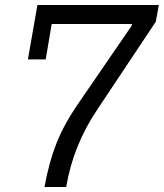

<svg xmlns="http://www.w3.org/2000/svg" viewBox="-20 -749 656 769"><path d="M158.2 0Q175.8 -98.1 206.1 -175Q236.3 -252 297.9 -340.8L506.8 -645L508.8 -652.8H187L163.1 -511.2H91.8L129.9 -729H616.2L604 -662.1L370.1 -311Q272.9 -166.5 245.1 0Z"/></svg>

Font: Hubot Sans
Style: Italic
Weight: 400
Italic angle: -10°
Designer: Deni Anggara
Foundry: GitHub
Version: Version 1.001;gftools[0.9.31]